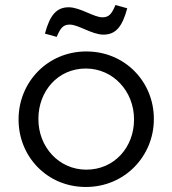

<svg xmlns="http://www.w3.org/2000/svg" viewBox="-20 -733 686 765"><path d="M322 12C478 12 593 -112 593 -258V-260C593 -406 479 -528 324 -528C168 -528 54 -404 54 -258V-256C54 -110 167 12 322 12ZM324 -57C215 -57 133 -147 133 -258V-260C133 -369 210 -460 322 -460C431 -460 514 -369 514 -258V-256C514 -147 436 -57 324 -57ZM159 -599 206 -586C221 -622 232 -635 258 -635C292 -635 347 -595 392 -595C440 -595 467 -625 487 -700L440 -713C425 -677 414 -664 388 -664C354 -664 299 -704 254 -704C206 -704 179 -674 159 -599Z"/></svg>

Font: Mission
Style: Regular
Weight: 400
Version: Version 1.000;FEAKit 1.0